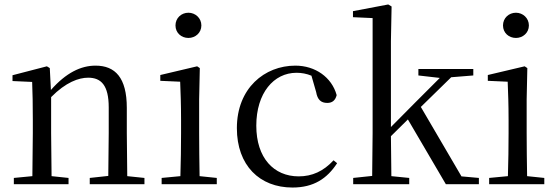

<svg xmlns="http://www.w3.org/2000/svg" viewBox="-20 -825 2500 860"><path d="M464 0H627V-28L550 -36L548 -229V-342C548 -477 496 -531 408 -531C342 -531 276 -499 208 -422L203 -520L190 -528L36 -488V-462L124 -458C126 -408 127 -358 127 -289V-229L125 -36L42 -28V0H287V-28L211 -36L209 -229V-390C275 -457 333 -477 375 -477C433 -477 467 -443 467 -344V-229L465 -37L382 -28V0Z M824 -655C855 -655 882 -678 882 -711C882 -744 855 -768 824 -768C792 -768 766 -744 766 -711C766 -678 792 -655 824 -655ZM787 0H951V-28L874 -36C873 -92 872 -175 872 -229V-380L875 -520L863 -528L698 -489V-463L787 -459C789 -409 791 -356 791 -289V-229C791 -175 790 -92 788 -36L704 -28V0Z M1290 15C1385 15 1445 -25 1490 -94L1474 -107C1429 -58 1378 -35 1318 -35C1206 -35 1128 -118 1128 -262C1128 -408 1206 -499 1308 -499C1331 -499 1353 -495 1375 -486L1396 -413C1402 -378 1418 -364 1446 -364C1468 -364 1482 -375 1488 -399C1466 -479 1392 -531 1303 -531C1165 -531 1041 -430 1041 -251C1041 -84 1143 15 1290 15Z M1854 -487 1950 -476 1841 -367 1731 -256V-641L1734 -796L1719 -805L1561 -775V-748L1649 -744V-229L1647 -37L1562 -28V0H1813V-28L1733 -36L1731 -215L1807 -290L1977 0H2125V-28L2047 -35L1865 -346L2001 -479L2100 -487V-516H1854Z M2291 -655C2322 -655 2349 -678 2349 -711C2349 -744 2322 -768 2291 -768C2259 -768 2233 -744 2233 -711C2233 -678 2259 -655 2291 -655ZM2254 0H2418V-28L2341 -36C2340 -92 2339 -175 2339 -229V-380L2342 -520L2330 -528L2165 -489V-463L2254 -459C2256 -409 2258 -356 2258 -289V-229C2258 -175 2257 -92 2255 -36L2171 -28V0Z"/></svg>

Font: Noto Serif CJK TC
Style: Regular
Weight: 400
Designer: Ryoko NISHIZUKA 西塚涼子 (kana & ideographs); Frank Grießhammer (Latin, Greek & Cyrillic); Wenlong ZHANG 张文龙 (bopomofo); San
Foundry: Adobe
Version: Version 2.001;hotconv 1.1.0;makeotfexe 2.6.0